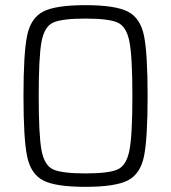

<svg xmlns="http://www.w3.org/2000/svg" viewBox="-20 -716 662 744"><path d="M71 -344Q71 -509 85 -577.5Q99 -646 147 -671Q195 -696 311 -696Q427 -696 475.5 -671Q524 -646 538 -577.5Q552 -509 552 -344Q552 -179 538 -110.5Q524 -42 475.5 -17Q427 8 311 8Q195 8 147 -17Q99 -42 85 -110.5Q71 -179 71 -344ZM493 -344Q493 -497 481.5 -555Q470 -613 436 -628.5Q402 -644 311 -644Q220 -644 186 -628.5Q152 -613 141 -555Q130 -497 130 -344Q130 -191 141 -133Q152 -75 186 -59.5Q220 -44 311 -44Q402 -44 436 -59.5Q470 -75 481.5 -133Q493 -191 493 -344Z"/></svg>

Font: Saira SemiCondensed Light
Style: Regular
Weight: 300
Width: 4
Designer: Hector Gatti with collaboration of the Omnibus-Type team
Foundry: Omnibus-Type
Version: Version 0.072; ttfautohint (v1.8)